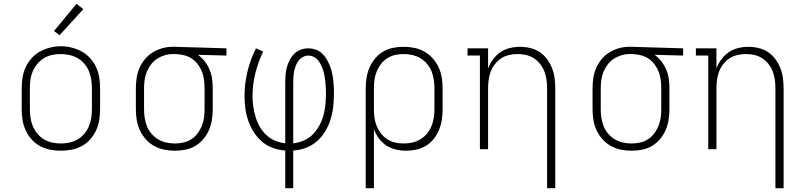

<svg xmlns="http://www.w3.org/2000/svg" viewBox="-20 -784 4240 1009"><path d="M300 8Q272 8 243.5 2.5Q215 -3 190 -16.5Q165 -30 146 -51.5Q127 -73 115 -99Q103 -125 98.5 -153.5Q94 -182 94 -210V-320Q94 -348 98.5 -376.5Q103 -405 115 -431Q127 -457 146.5 -478.5Q166 -500 191 -513.5Q216 -527 244 -534Q272 -541 300 -541Q328 -541 356 -534Q384 -527 409 -513.5Q434 -500 453.5 -478.5Q473 -457 485 -431Q497 -405 501.5 -376.5Q506 -348 506 -320V-210Q506 -182 501.5 -153.5Q497 -125 485 -99Q473 -73 454 -51.5Q435 -30 410 -16.5Q385 -3 356.5 2.5Q328 8 300 8ZM300 -30Q323 -30 346 -35Q369 -40 388.5 -51.5Q408 -63 423 -81Q438 -99 447 -120Q456 -141 459.5 -164Q463 -187 463 -210V-320Q463 -343 459.5 -366Q456 -389 447 -410.5Q438 -432 422.5 -450Q407 -468 387 -479Q367 -490 344 -495Q321 -500 298 -500Q275 -500 252.5 -495Q230 -490 210.5 -478Q191 -466 176 -448Q161 -430 152 -409Q143 -388 140 -365.5Q137 -343 137 -320V-210Q137 -187 140.5 -164Q144 -141 153 -120Q162 -99 177 -81Q192 -63 211.5 -51.5Q231 -40 254 -35Q277 -30 300 -30ZM293 -599 264 -621 382 -764 418 -736Z M899 8Q871 8 843 2.5Q815 -3 790 -17Q765 -31 746 -52.5Q727 -74 715 -99.5Q703 -125 698.5 -153.5Q694 -182 694 -210V-320Q694 -347 698 -374Q702 -401 713 -426.5Q724 -452 741.5 -473Q759 -494 782.5 -508.5Q806 -523 832.5 -530.5Q859 -538 886 -538Q889 -538 892.5 -538Q896 -538 900 -538L1170 -530V-492L1020 -496Q1040 -482 1055.5 -462Q1071 -442 1081 -418.5Q1091 -395 1094.5 -370Q1098 -345 1098 -320V-210Q1098 -182 1093.5 -154Q1089 -126 1078 -100.5Q1067 -75 1049 -53.5Q1031 -32 1007 -17.5Q983 -3 955 2.5Q927 8 899 8ZM899 -30Q922 -30 944 -35Q966 -40 985 -52Q1004 -64 1018 -82.5Q1032 -101 1040.5 -122Q1049 -143 1052 -165Q1055 -187 1055 -210V-320Q1055 -341 1052.5 -362.5Q1050 -384 1042.5 -404Q1035 -424 1022.5 -442Q1010 -460 993 -472.5Q976 -485 955.5 -491.5Q935 -498 913 -499L900 -500Q897 -500 894.5 -500Q892 -500 889 -500Q867 -500 845.5 -493.5Q824 -487 805.5 -475Q787 -463 773.5 -445Q760 -427 751.5 -406.5Q743 -386 740 -364Q737 -342 737 -320V-210Q737 -187 740.5 -164Q744 -141 752.5 -120Q761 -99 776 -81.5Q791 -64 811 -52Q831 -40 853.5 -35Q876 -30 899 -30Z M1479 205V7Q1446 5 1414 -6.5Q1382 -18 1357 -39.5Q1332 -61 1314 -89Q1296 -117 1285 -148.5Q1274 -180 1269.5 -213Q1265 -246 1265 -279Q1265 -344 1280.5 -408Q1296 -472 1325 -530L1363 -513Q1337 -459 1322 -399.5Q1307 -340 1307 -280Q1307 -252 1311 -224.5Q1315 -197 1323 -170Q1331 -143 1345 -118.5Q1359 -94 1379 -75Q1399 -56 1425 -45Q1451 -34 1479 -31V-350Q1479 -370 1480.5 -390.5Q1482 -411 1487.5 -430.5Q1493 -450 1502.5 -468.5Q1512 -487 1526.5 -501.5Q1541 -516 1560.5 -523Q1580 -530 1601 -530Q1619 -530 1637.5 -524Q1656 -518 1670 -505.5Q1684 -493 1694 -477Q1704 -461 1711.5 -443.5Q1719 -426 1723.5 -407.5Q1728 -389 1730.5 -370.5Q1733 -352 1734 -333Q1735 -314 1735 -295Q1735 -261 1731.5 -226.5Q1728 -192 1718 -159Q1708 -126 1690.5 -96Q1673 -66 1647 -43Q1621 -20 1588.5 -7.5Q1556 5 1521 7V205ZM1521 -31Q1550 -34 1577.5 -46Q1605 -58 1625 -79Q1645 -100 1659 -126Q1673 -152 1680.5 -180.5Q1688 -209 1690.5 -238Q1693 -267 1693 -296Q1693 -311 1692 -326Q1691 -341 1689.5 -355.5Q1688 -370 1685.5 -384.5Q1683 -399 1678.5 -413.5Q1674 -428 1667.5 -441.5Q1661 -455 1652 -466.5Q1643 -478 1629 -485Q1615 -492 1601 -492Q1586 -492 1572 -484.5Q1558 -477 1549 -465Q1540 -453 1534.5 -439Q1529 -425 1526 -410Q1523 -395 1522 -380Q1521 -365 1521 -350Z M1902 205V-320Q1902 -348 1906.5 -376Q1911 -404 1922 -429.5Q1933 -455 1951 -476.5Q1969 -498 1993 -512.5Q2017 -527 2045 -532.5Q2073 -538 2101 -538Q2129 -538 2157 -532.5Q2185 -527 2210 -513Q2235 -499 2254 -477.5Q2273 -456 2285 -430.5Q2297 -405 2301.5 -376.5Q2306 -348 2306 -320V-210Q2306 -183 2302 -155.5Q2298 -128 2287.5 -102.5Q2277 -77 2260 -55Q2243 -33 2219.5 -18.5Q2196 -4 2169 2Q2142 8 2114 8Q2087 8 2059.5 1.5Q2032 -5 2009.5 -20Q1987 -35 1970.5 -57.5Q1954 -80 1945 -106V205ZM2101 -30Q2124 -30 2146.5 -35Q2169 -40 2189 -52Q2209 -64 2223.5 -81.5Q2238 -99 2247 -120Q2256 -141 2259.5 -164Q2263 -187 2263 -210V-320Q2263 -343 2259.5 -366Q2256 -389 2247.5 -410Q2239 -431 2224 -448.5Q2209 -466 2189 -478Q2169 -490 2146.5 -495Q2124 -500 2101 -500Q2078 -500 2056 -495Q2034 -490 2015 -478Q1996 -466 1982 -447.5Q1968 -429 1959.5 -408Q1951 -387 1948 -365Q1945 -343 1945 -320V-210Q1945 -187 1948 -165Q1951 -143 1959.5 -122Q1968 -101 1982 -83Q1996 -65 2015 -52.5Q2034 -40 2056 -35Q2078 -30 2101 -30Z M2855 205V-320Q2855 -342 2852 -364.5Q2849 -387 2841 -408Q2833 -429 2819 -447Q2805 -465 2786 -477.5Q2767 -490 2744.5 -495Q2722 -500 2700 -500Q2678 -500 2655.5 -495Q2633 -490 2614 -477.5Q2595 -465 2581 -447Q2567 -429 2559 -408Q2551 -387 2548 -364.5Q2545 -342 2545 -320V0H2502V-492H2437V-530H2545V-424Q2554 -449 2570.5 -471.5Q2587 -494 2609.5 -509.5Q2632 -525 2659 -531.5Q2686 -538 2713 -538Q2740 -538 2767 -531.5Q2794 -525 2816.5 -510Q2839 -495 2855 -473Q2871 -451 2881 -426Q2891 -401 2894.5 -374Q2898 -347 2898 -320V205Z M3299 8Q3271 8 3243 2.5Q3215 -3 3190 -17Q3165 -31 3146 -52.5Q3127 -74 3115 -99.5Q3103 -125 3098.5 -153.5Q3094 -182 3094 -210V-320Q3094 -347 3098 -374Q3102 -401 3113 -426.5Q3124 -452 3141.5 -473Q3159 -494 3182.5 -508.5Q3206 -523 3232.5 -530.5Q3259 -538 3286 -538Q3289 -538 3292.5 -538Q3296 -538 3300 -538L3570 -530V-492L3420 -496Q3440 -482 3455.5 -462Q3471 -442 3481 -418.5Q3491 -395 3494.5 -370Q3498 -345 3498 -320V-210Q3498 -182 3493.5 -154Q3489 -126 3478 -100.5Q3467 -75 3449 -53.5Q3431 -32 3407 -17.5Q3383 -3 3355 2.5Q3327 8 3299 8ZM3299 -30Q3322 -30 3344 -35Q3366 -40 3385 -52Q3404 -64 3418 -82.5Q3432 -101 3440.5 -122Q3449 -143 3452 -165Q3455 -187 3455 -210V-320Q3455 -341 3452.5 -362.5Q3450 -384 3442.5 -404Q3435 -424 3422.5 -442Q3410 -460 3393 -472.5Q3376 -485 3355.5 -491.5Q3335 -498 3313 -499L3300 -500Q3297 -500 3294.5 -500Q3292 -500 3289 -500Q3267 -500 3245.5 -493.5Q3224 -487 3205.5 -475Q3187 -463 3173.5 -445Q3160 -427 3151.5 -406.5Q3143 -386 3140 -364Q3137 -342 3137 -320V-210Q3137 -187 3140.5 -164Q3144 -141 3152.5 -120Q3161 -99 3176 -81.5Q3191 -64 3211 -52Q3231 -40 3253.5 -35Q3276 -30 3299 -30Z M4055 205V-320Q4055 -342 4052 -364.5Q4049 -387 4041 -408Q4033 -429 4019 -447Q4005 -465 3986 -477.5Q3967 -490 3944.5 -495Q3922 -500 3900 -500Q3878 -500 3855.5 -495Q3833 -490 3814 -477.5Q3795 -465 3781 -447Q3767 -429 3759 -408Q3751 -387 3748 -364.5Q3745 -342 3745 -320V0H3702V-492H3637V-530H3745V-424Q3754 -449 3770.5 -471.5Q3787 -494 3809.5 -509.5Q3832 -525 3859 -531.5Q3886 -538 3913 -538Q3940 -538 3967 -531.5Q3994 -525 4016.5 -510Q4039 -495 4055 -473Q4071 -451 4081 -426Q4091 -401 4094.5 -374Q4098 -347 4098 -320V205Z"/></svg>

Font: Iosevka Curly Slab XLtEx
Style: Regular
Weight: 200
Width: 7
Monospace: yes
Designer: Belleve Invis
Foundry: Belleve Invis
Version: Version 11.1.0; ttfautohint (v1.8.3)